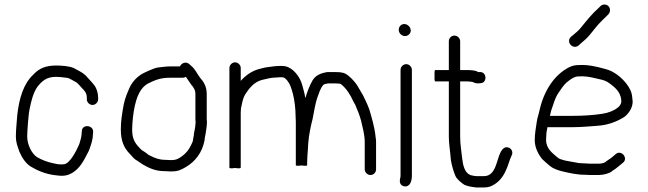

<svg xmlns="http://www.w3.org/2000/svg" viewBox="-20 -770 2860 847"><path d="M413 -332V-338C413 -358.1 406.9 -377.1 399 -390C391 -402 364.9 -428.6 356 -439C341.3 -452.1 322.4 -460.1 305 -470C287.5 -478 252.1 -481 228 -481C180.7 -481 151.6 -467.4 128 -442C83.8 -401.2 64.4 -337 56 -261C54.2 -230.3 50 -199.3 50 -167C50 -155.7 51.7 -144 55 -132L65 -102C77.2 -74 92.4 -50 116 -35C145.3 -17.4 182 -1.7 224 3L242 5C258.3 6.6 271.5 4.5 284 0C321.7 -15.1 343.1 -48.1 361 -84L370 -101C373.3 -107.7 375.7 -113.7 377 -119C383.1 -135.4 390 -156.9 390 -179L391 -189C391 -220 341 -222.7 341 -191L340 -181C340 -171.3 336.6 -155.4 334 -149L330 -135C328.7 -131.7 327 -128 325 -124L317 -107C310.6 -95.4 303.1 -81.7 295.5 -72C286.8 -60.9 276 -45 257 -45C253.7 -44.3 250 -44.3 246 -45C233.4 -45 225.5 -47.7 214 -50C187.8 -55.2 163 -65.5 143 -77C120.4 -92.1 100 -131 100 -168C100 -176.7 100.3 -185.3 101 -194L103 -224C105.6 -244.7 105.9 -267 110 -286C117.6 -324.1 126.3 -360.3 145 -387C164.4 -411.3 183.9 -431 227 -431C233.7 -431 240.3 -430.7 247 -430C256.2 -428.3 274.7 -427.8 283 -425C293.3 -419.1 300.6 -416.5 311 -410C324.2 -403.4 327 -397 340 -383C353.4 -369.6 363 -360.2 363 -338V-332C363 -318.8 374.8 -307 388 -307C401.2 -307 413 -318.8 413 -332Z M774 -477H727C713.8 -477 694.2 -474.2 683 -473C664.7 -471.3 655.4 -466 638 -459L612 -447C586.5 -433.4 563.9 -410.2 552 -384C541.4 -360.1 532.6 -339.8 526 -310C519.6 -273.7 513 -240.7 513 -199C513 -149.2 526.8 -117.2 552 -92C562.5 -81.5 570.3 -68.8 584 -62C592 -57.2 601.4 -49.4 609 -45C636.5 -29.3 664 -15 706 -15C715.3 -14.3 722.3 -14 727 -14H741C766.2 -14 781.8 -22.5 800.5 -33.5C840.8 -57.1 871.5 -96.3 882 -149L884 -165C887.4 -178.7 893 -215.5 893 -232C892.3 -235.3 892 -239 892 -243V-355C892 -388.2 878.5 -409.6 862 -428C847.7 -447.1 841.8 -464.4 823 -480L814 -488C799.6 -500.3 779.7 -491.1 774 -477ZM842 -221C842 -205.2 835 -185.1 835 -173C834.3 -167 833.3 -161.7 832 -157C832 -153 831 -148.3 829 -143C820.2 -123.2 811.2 -105.5 795 -91C781.6 -78.9 762.9 -64 741 -64H727C722.3 -64 715.7 -64.3 707 -65C683.2 -65 663.4 -72.8 647 -81L635 -87L625 -95C619.7 -99 614 -102.7 608 -106C600 -111.4 594.1 -119.9 587 -127C571.7 -145.3 563 -164.3 563 -199C563 -207 563.3 -215.3 564 -224C568.9 -293.1 583 -376.5 634 -402C661 -415.5 687 -427 727 -427H786C790.7 -427 795.3 -428.3 800 -431C808.7 -418.9 815.1 -408.3 824 -396C833.2 -385.3 842 -374.1 842 -355V-243C842 -238.3 842.3 -233.7 843 -229C843 -226.3 842 -225.2 842 -221Z M1017 -495C1003.8 -495 992 -483.2 992 -470V-31C992 -27 1000.3 -26.3 1017 -29C1033.7 -26.3 1042 -27 1042 -31V-273C1042 -280.3 1042.3 -286.7 1043 -292C1048.5 -316.9 1050.5 -334.8 1062 -354C1078.9 -380.5 1100.4 -407.4 1134 -417C1153.1 -421.8 1176.5 -428 1198 -428C1203.3 -428.7 1208 -429 1212 -429H1226C1234.2 -429 1240.3 -422.6 1247 -415C1262.2 -395.2 1263.9 -383.2 1272 -357C1279.2 -328.1 1284 -291.4 1284 -257C1284.7 -250.3 1285 -242.3 1285 -233V-41C1285 -38.3 1293.3 -38 1310 -40C1326.7 -38 1335 -38.3 1335 -41V-52C1335 -73.7 1336.7 -87.1 1338 -108L1340 -140C1342.4 -173.8 1351 -215 1359 -245C1364.3 -273 1371.2 -313.6 1379 -337C1387 -357.1 1392.9 -381.9 1407 -396C1410.6 -399.6 1422 -401.1 1428 -402H1461C1467.7 -402 1473.3 -401.7 1478 -401C1480 -401 1482.3 -400 1485 -398C1507.4 -380.6 1526.9 -350.3 1539 -322L1547 -308C1555.8 -287.5 1567.5 -259.1 1573 -237C1579.5 -207.8 1589 -176.8 1589 -143V-23C1589 -9.5 1600.9 2 1614.5 2C1628.1 2 1639 -9.5 1639 -23V-144C1639 -151.3 1638.3 -158.3 1637 -165C1632.3 -212 1620 -249.6 1609 -288C1602.1 -305.3 1598.1 -315.8 1591 -330C1590.1 -333.5 1584 -341.8 1584 -345C1577.4 -356.5 1563.1 -380.8 1556 -393C1545.4 -408.9 1531.6 -424.1 1517 -436C1500.4 -449.3 1487.9 -452 1461 -452H1423C1392.2 -446.4 1371.6 -437.3 1358 -414C1344.8 -390.2 1335.6 -365.8 1327 -337C1326.3 -339 1326 -340.7 1326 -342C1324.7 -351.3 1322.7 -360.7 1320 -370C1315.1 -387.2 1311.2 -406.1 1304 -419C1291.1 -444.8 1263.3 -479 1226 -479H1212C1193.8 -479 1178.6 -475.8 1162 -474C1148 -472.7 1133.4 -467.8 1121 -465C1089.7 -456.5 1061.2 -435.4 1042 -413V-470C1042 -483.2 1030.2 -495 1017 -495Z M1747 -462V6C1747 8.7 1746.7 11.3 1746 14C1740.9 31.7 1744.5 47.4 1761 51.5C1787.8 58.2 1797 29 1797 6V-462C1797 -475.2 1785.2 -487 1772 -487C1758.8 -487 1747 -475.2 1747 -462ZM1739 -638.5C1739 -623.8 1751.7 -611 1766.5 -611C1780.4 -611 1792 -621.6 1792 -635.5C1792 -650.6 1777.8 -664 1763.5 -664C1749.6 -664 1739 -652.4 1739 -638.5Z M1960 -588V-461H1900C1897.3 -461 1896.3 -452.7 1897 -436C1896.3 -419.3 1897.3 -411 1900 -411H1960V-167C1960 -139.8 1964.8 -110.7 1967 -86L1969 -64C1972.9 -40.8 1980.9 -12.3 1989 6C1994.9 20.3 2014.9 36.3 2028 45C2044.3 52.4 2060.1 54.4 2081 57H2115C2125 57 2134 55.7 2142 53C2175.8 39.5 2197.9 13.9 2212 -19C2222.1 -39.3 2227.2 -64.4 2237 -84C2244.6 -97.6 2237.2 -112.4 2227 -117.5C2207.6 -127.2 2195.6 -111.6 2189 -100C2170.4 -66.5 2168.7 7 2115 7H2082C2078.7 6.3 2075.3 6 2072 6C2066.7 4.7 2062 3.7 2058 3C2056 3 2054.3 2.3 2053 1C2030.3 -8.1 2022.1 -41.7 2019 -70C2015.8 -101.9 2010 -131.9 2010 -167V-411H2039C2044.4 -411 2061 -409.7 2066 -408C2077.4 -401.9 2086.6 -401.2 2099 -403C2131 -403 2128.1 -455.2 2096 -452H2089C2081 -460 2053.7 -461 2039 -461H2010V-588C2010 -601.5 1998.1 -613 1984.5 -613C1970.9 -613 1960 -601.5 1960 -588Z M2646.5 -750C2639.5 -750 2633.7 -747.7 2629 -743L2621 -735C2591.4 -708.7 2570.6 -682.5 2545 -651C2530.1 -632.1 2525.4 -630.9 2509 -616L2498 -607C2475.9 -584.9 2506.3 -549.7 2532 -569L2543 -579C2560.4 -594.6 2567.4 -598.8 2584 -619C2598.4 -638.2 2607.6 -647.3 2621 -664C2631.3 -675.6 2645.3 -688.3 2656 -699L2664 -707C2668.7 -712.3 2671 -718.5 2671 -725.5C2671 -739.4 2660.4 -750 2646.5 -750ZM2406 -259C2410.4 -278.8 2411.3 -284.2 2420 -307C2430.1 -337.2 2433.4 -346.6 2451 -371C2464.4 -391.1 2474.7 -403.9 2492 -416C2502.6 -423.4 2515.1 -433 2533 -433C2563.6 -435 2585.2 -429.7 2610 -424L2636 -418C2655.8 -412.6 2664.2 -406.4 2681 -393C2701.9 -376.6 2721 -355.2 2721 -321C2721 -313.1 2712.1 -299 2706 -296C2688.9 -281.8 2664.3 -272.2 2637 -268C2597 -261.9 2553.9 -259 2508 -259ZM2395 -209H2508C2545.7 -209 2581.7 -212.8 2615 -215C2664.1 -218.3 2702.5 -234.3 2734 -254C2751.5 -266.8 2771 -292.8 2771 -322C2770.3 -328 2769.7 -334.3 2769 -341C2767.2 -364.5 2757.4 -382.4 2744 -400C2722.2 -428.5 2687.7 -456.9 2649 -466C2612.9 -475.6 2576.8 -485.6 2532 -483C2518 -483 2504.7 -480 2492 -474C2424.8 -440.4 2380 -369.4 2361 -287L2355 -263C2351.7 -254.2 2349.5 -242.2 2348 -233C2344.5 -208.3 2339 -181.2 2339 -152C2339 -117.6 2355.8 -87.8 2372 -68C2382.3 -57.7 2396.1 -46.4 2407 -37C2420.1 -26.3 2441.6 -18.5 2461 -14C2491.6 -6.9 2523.9 1 2561 1C2568.3 1.7 2575 2 2581 2H2622C2642.4 2 2667.7 -5 2679 -14C2682.3 -17.3 2686.7 -20.3 2692 -23C2705.1 -32.9 2715.2 -41.1 2728 -52C2753.4 -71.1 2721.2 -112 2696 -90C2689.6 -84.5 2682 -78 2676 -73L2664 -65C2658.7 -61.7 2653.7 -58 2649 -54C2643.8 -50.6 2630.6 -48 2622 -48H2581C2575.7 -48 2570 -48.3 2564 -49C2556.7 -49 2549.7 -49.3 2543 -50C2536.3 -50 2529 -51 2521 -53C2502.9 -55.6 2489.1 -59.1 2472 -62L2452 -68C2446.7 -70 2442.7 -72.3 2440 -75C2418.5 -93.8 2389 -112.8 2389 -153C2389 -159 2389.3 -166 2390 -174C2390 -182 2391 -189.7 2393 -197Z"/></svg>

Font: HoneyBee
Style: Book
Weight: 300
Foundry: Cannot Into Space Fonts
Version: Version 0.89